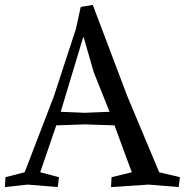

<svg xmlns="http://www.w3.org/2000/svg" viewBox="-25 -748 749 778"><path d="M283 -632 302 -720 351 -728 491 -358 620 -50 704 -30 699 10 577 0 425 10 427 -30 509 -50 439 -240 318 -244 203 -240 138 -50 214 -30 209 10 87 0 -5 10 -3 -30 75 -50 193 -357ZM312 -597 221 -295 318 -291 419 -295 355 -455 314 -597Z"/></svg>

Font: Alike Angular
Style: Regular
Weight: 400
Version: Version 1.210